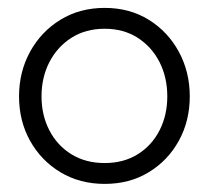

<svg xmlns="http://www.w3.org/2000/svg" viewBox="-20 -442 534 474"><path d="M238.5 12Q177 12 129.2 -16.8Q81.5 -45.5 54.2 -94.5Q27 -143.5 27 -204Q27 -264.5 54.2 -314.2Q81.5 -364 129.2 -393.2Q177 -422.5 238.5 -422.5Q300 -422.5 347.2 -393.2Q394.5 -364 421.5 -314.2Q448.5 -264.5 448.5 -204Q448.5 -143.5 421.5 -94.5Q394.5 -45.5 347.2 -16.8Q300 12 238.5 12ZM238.5 -39.5Q285 -39.5 319.8 -61Q354.5 -82.5 373.8 -120Q393 -157.5 393 -204Q393 -251 373.8 -288.8Q354.5 -326.5 319.8 -348.8Q285 -371 238.5 -371Q191.5 -371 156.5 -348.8Q121.5 -326.5 102 -288.8Q82.5 -251 82.5 -204Q82.5 -157.5 102 -120Q121.5 -82.5 156.5 -61Q191.5 -39.5 238.5 -39.5Z"/></svg>

Font: League Spartan Thin Light
Style: Regular
Weight: 300
Version: Version 2.002